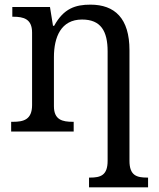

<svg xmlns="http://www.w3.org/2000/svg" viewBox="-20 -566 685 826"><path d="M363 240H617V198H613C568 198 537 189 537 126V-350C537 -487 474 -546 369 -546C305 -546 254 -530 213 -455H208L195 -536H33V-494H37C81 -494 118 -485 118 -426V-114C118 -51 81 -42 36 -42H28V0H297V-42H293C249 -42 212 -50 212 -109V-320C212 -406 242 -482 333 -482C414 -482 443 -432 443 -345V126C443 189 412 198 367 198H363Z"/></svg>

Font: Noto Serif
Style: Regular
Weight: 400
Designer: Monotype Design Team
Foundry: Monotype Imaging Inc.
Version: Version 2.015